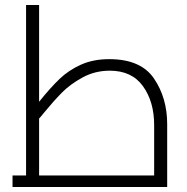

<svg xmlns="http://www.w3.org/2000/svg" viewBox="-20 -746 747 766"><path d="M647 -251V0H30V-46H84V-726H136V-340Q181 -396 217.5 -431Q254 -466 303 -488Q352 -510 416 -510Q542 -510 594.5 -432.5Q647 -355 647 -251ZM157 -298Q141 -278 136 -273V-46H595V-247Q595 -340 550.5 -402Q506 -464 418 -464Q359 -464 309.5 -437Q260 -410 227 -376.5Q194 -343 157 -298Z"/></svg>

Font: Cairo Light
Style: Regular
Weight: 300
Designer: Mohamed Gaber, the designers of Titillium
Foundry: Kief Type Foundry
Version: Version 2.009; ttfautohint (v1.5.33-1714) -l 8 -r 50 -G 200 